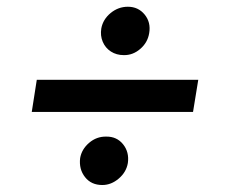

<svg xmlns="http://www.w3.org/2000/svg" viewBox="-20 -565 664 558"><path d="M556.2 -333 541 -239.7H72.3L86.9 -333ZM277.3 -27.3Q245.1 -27.3 227.1 -50.3Q209 -73.2 212.9 -105.5Q217.3 -131.3 239 -149.9Q260.7 -168.5 288.6 -168Q319.3 -168.5 337.6 -145.8Q356 -123 351.6 -91.3Q347.2 -64.9 325.2 -46.1Q303.2 -27.3 277.3 -27.3ZM339.8 -404.8Q318.4 -404.8 302.2 -415.3Q286.1 -425.8 278.6 -443.6Q271 -461.4 274.4 -482.4Q279.3 -508.8 301.5 -527.1Q323.7 -545.4 351.6 -545.4Q381.8 -545.4 400.4 -522.7Q418.9 -500 413.6 -468.8Q409.2 -441.4 387.7 -422.9Q366.2 -404.3 339.8 -404.8Z"/></svg>

Font: Inter Tight Medium
Style: Italic
Weight: 500
Italic angle: -9.39999°
Designer: Rasmus Andersson
Foundry: rsms
Version: Version 3.004